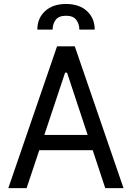

<svg xmlns="http://www.w3.org/2000/svg" viewBox="-20 -965 676 985"><path d="M116.5 0H22.7L272.7 -727.3H363.6L613.6 0H519.9L455.6 -194.6H181.5ZM313.9 -592.3 207.4 -272.7H429.7L323.9 -592.3ZM465.9 -813.2H387.1Q387.1 -841.6 371.4 -862.9Q355.8 -884.2 318.9 -884.2Q280.9 -884.2 265.4 -862.9Q250 -841.6 250 -813.2H171.5Q171.5 -871.1 211.1 -907.8Q250.7 -944.6 318.9 -944.6Q387.1 -944.6 426.5 -907.8Q465.9 -871.1 465.9 -813.2Z"/></svg>

Font: Interface
Style: Regular
Weight: 400
Designer: Rasmus Andersson
Foundry: rsms
Version: Version 1.8